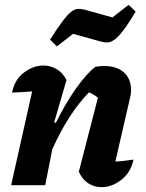

<svg xmlns="http://www.w3.org/2000/svg" viewBox="-20 -766 602 794"><path d="M26 0 113 -388Q97 -387 77.5 -385.5Q58 -384 30 -383Q40 -436 78.5 -465.5Q117 -495 160 -495Q189 -495 214.5 -480Q240 -465 255 -435L204 -260L211 -258Q251 -339 294.5 -400.5Q338 -462 375 -490Q396 -493 411 -493Q463 -493 492.5 -466.5Q522 -440 522 -394Q522 -376 517 -358L457 -98Q482 -99 498.5 -101.5Q515 -104 532 -106Q521 -53 482 -22.5Q443 8 400 8Q370 8 345 -8Q320 -24 306 -56L385 -362Q367 -376 348 -384Q305 -340 267 -281Q229 -222 196 -148L167 0ZM215 -574 187 -602Q218 -651 238.5 -678Q259 -705 273.5 -716.5Q288 -728 301 -729Q314 -730 330 -726L445 -694L512 -746L541 -718Q511 -668 490 -640.5Q469 -613 453.5 -602Q438 -591 425.5 -590.5Q413 -590 398 -594L282 -626Z"/></svg>

Font: Piazzolla
Style: Bold Italic
Weight: 700
Italic angle: -11.3°
Designer: Juan Pablo del Peral
Foundry: Huerta Tipografica
Version: Version 1.330